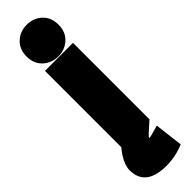

<svg xmlns="http://www.w3.org/2000/svg" viewBox="-369 -778 1012 1012"><g transform="rotate(-45 137.0 -272.5)"><path d="M249 -556V14Q181 73 177 83Q187 83 199 80Q245 67 253 65L272 224Q207 251 140 251Q-15 251 -15 130Q-15 79 40 13V-556ZM228.5 -764Q263 -732 263 -678Q263 -624 228.5 -592Q194 -560 144 -560Q94 -560 59.5 -592Q25 -624 25 -678Q25 -732 59.5 -764Q94 -796 144 -796Q194 -796 228.5 -764Z"/></g></svg>

Font: Repo
Style: ExtraBlack
Weight: 1000
Designer: Stefan Peev
Foundry: Context Ltd
Version: Version 001.000